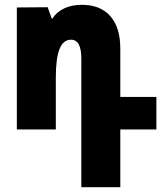

<svg xmlns="http://www.w3.org/2000/svg" viewBox="-20 -538 675 798"><path d="M318 -295Q318 -373 275 -373Q243 -373 227.5 -334.5Q212 -296 212 -216V0H50V-507L178 -508L195 -461H198Q215 -488 246.5 -503Q278 -518 320 -518Q397 -518 438.5 -471Q480 -424 480 -336V-135H630V0H480V240H318Z"/></svg>

Font: Noto Sans Armenian Black Cond
Style: Regular
Weight: 900
Width: 3
Designer: Monotype Design team
Foundry: Monotype Imaging Inc.
Version: Version 1.000